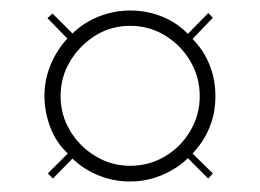

<svg xmlns="http://www.w3.org/2000/svg" viewBox="-20 -391 495 365"><path d="M80.6 -51.6 71 -61.3 108.9 -99.2Q86.3 -120.2 75.4 -149.6Q64.5 -179 64.5 -208.1Q64.5 -239.5 76.2 -267.7Q87.9 -296 108.1 -317.7L70.2 -356.5L79.8 -365.3L117.7 -327.4Q139.5 -348.4 168.1 -359.7Q196.8 -371 227.4 -371Q258.9 -371 287.5 -359.7Q316.1 -348.4 337.1 -326.6L375.8 -366.1L384.7 -357.3L346 -316.9Q366.9 -296 378.2 -268.1Q389.5 -240.3 389.5 -208.1Q389.5 -175.8 378.2 -148.4Q366.9 -121 346 -99.2L384.7 -61.3L375.8 -51.6L337.1 -90.3Q317.7 -71 288.7 -58.5Q259.7 -46 227.4 -46Q195.2 -46 166.9 -57.7Q138.7 -69.4 117.7 -89.5ZM227.4 -75.8Q263.7 -75.8 294 -94Q324.2 -112.1 341.9 -142.3Q359.7 -172.6 359.7 -208.1Q359.7 -244.4 341.9 -274.6Q324.2 -304.8 294 -323.4Q263.7 -341.9 227.4 -341.9Q191.1 -341.9 161.3 -323.4Q131.5 -304.8 113.3 -274.6Q95.2 -244.4 95.2 -208.1Q95.2 -172.6 113.3 -142.3Q131.5 -112.1 161.7 -94Q191.9 -75.8 227.4 -75.8Z"/></svg>

Font: Playfair 144pt SemiExpanded Medium
Style: Regular
Weight: 500
Width: 6
Designer: Claus Eggers Sørensen
Foundry: Claus Eggers Sørensen
Version: Version 2.203